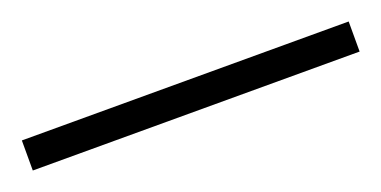

<svg xmlns="http://www.w3.org/2000/svg" viewBox="-22 -4 452 228"><g transform="rotate(-20 204.5 110.0)"><path d="M411 129H-2V91H411Z"/></g></svg>

Font: Noto Sans Thaana ExtraLight
Style: Regular
Weight: 200
Designer: David Williams
Foundry: Google Inc.
Version: Version 3.001; ttfautohint (v1.8.4.7-5d5b)